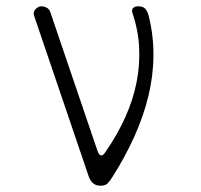

<svg xmlns="http://www.w3.org/2000/svg" viewBox="-20 -580 640 610"><path d="M262 -19 88 -531Q86 -537 88 -542.5Q90 -548 93.5 -551.5Q97 -555 101.5 -557.5Q106 -560 110 -560Q120 -560 128.5 -555.5Q137 -551 140 -541L290 -100Q295 -87 301 -86Q307 -85 315 -97Q353 -152 378 -207.5Q403 -263 414 -319Q425 -375 422 -430.5Q419 -486 400 -541Q399 -546 400 -549.5Q401 -553 404 -555.5Q407 -558 411 -559Q415 -560 420 -560Q435 -560 442 -551.5Q449 -543 452 -531Q468 -468 467.5 -403.5Q467 -339 451.5 -275Q436 -211 407 -146.5Q378 -82 338 -19Q330 -6 322.5 2Q315 10 300 10Q285 10 276 2.5Q267 -5 262 -19Z"/></svg>

Font: Maple Mono Thin
Style: Regular
Weight: 250
Monospace: yes
Designer: subframe7536
Version: Version 7.000